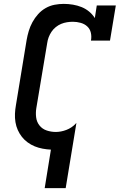

<svg xmlns="http://www.w3.org/2000/svg" viewBox="-20 -763 640 988"><path d="M210 205 242 7Q221 6 199.5 2Q178 -2 158.5 -10Q139 -18 122 -30.5Q105 -43 92.5 -59Q80 -75 71.5 -94Q63 -113 59.5 -134.5Q56 -156 57 -178Q58 -200 62 -222L117 -557Q121 -580 128 -603.5Q135 -627 147 -649Q159 -671 176 -690Q193 -709 215 -721.5Q237 -734 261 -738.5Q285 -743 308 -743Q332 -743 355.5 -739Q379 -735 400 -726.5Q421 -718 438.5 -703.5Q456 -689 468 -670L478 -735H576L546 -554H448Q452 -575 447.5 -594.5Q443 -614 429 -627Q415 -640 395 -645.5Q375 -651 355 -651Q340 -651 324.5 -648.5Q309 -646 294.5 -640Q280 -634 267 -623.5Q254 -613 245 -599.5Q236 -586 230.5 -571.5Q225 -557 223 -542L167 -207Q163 -183 166 -159Q169 -135 183.5 -117Q198 -99 220.5 -91.5Q243 -84 267 -84Q294 -84 321.5 -94.5Q349 -105 369 -126L371 -129H373L318 205Z"/></svg>

Font: Iosevka Slab Semibold Extended
Style: Italic
Weight: 600
Width: 7
Italic angle: -9°
Monospace: yes
Designer: Belleve Invis
Foundry: Belleve Invis
Version: Version 11.1.0; ttfautohint (v1.8.3)